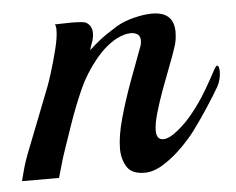

<svg xmlns="http://www.w3.org/2000/svg" viewBox="-60 -450 616 501"><g transform="rotate(-5 248.5 -200.0)"><path d="M300 6Q266 6 253.5 -14.5Q241 -35 241 -62Q241 -95 254 -141.5Q267 -188 284.5 -235.5Q302 -283 316 -320Q320 -329 320 -339Q320 -350 313 -355Q306 -360 295 -360Q279 -360 259 -350Q228 -334 200 -299Q172 -264 155 -226Q136 -183 121 -140Q106 -97 97 -70Q91 -53 86 -35Q81 -17 76 0H-21Q-21 0 -14.5 -25Q-8 -50 2 -75Q19 -119 36.5 -163Q54 -207 67 -241Q71 -251 79.5 -278.5Q88 -306 95.5 -336Q103 -366 103 -385Q103 -396 100 -400Q109 -400 120.5 -400.5Q132 -401 142 -401Q156 -401 168.5 -400Q181 -399 185 -395Q197 -386 197 -369Q197 -357 192.5 -345Q188 -333 186 -325Q200 -338 215 -350Q230 -362 261 -381Q279 -392 306 -399Q333 -406 355 -406Q412 -406 412 -353Q412 -344 410.5 -333Q409 -322 404 -309Q399 -293 388 -265Q377 -237 365.5 -205.5Q354 -174 346 -146Q338 -118 338 -101Q338 -77 356 -77Q372 -77 396 -97Q419 -116 436 -138Q457 -164 474.5 -193.5Q492 -223 505 -248Q510 -256 512 -256Q518 -256 518 -239Q518 -231 515.5 -220.5Q513 -210 508 -201Q494 -177 475 -148Q456 -119 436 -92Q422 -73 399 -50Q376 -27 350 -10.5Q324 6 300 6Z"/></g></svg>

Font: Playball
Style: Regular
Weight: 400
Designer: Robert E. Leuschke
Foundry: Robert E. Leuschke
Version: Version 1.010